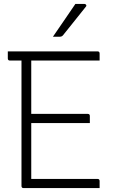

<svg xmlns="http://www.w3.org/2000/svg" viewBox="-20 -963 590 983"><path d="M101 0Q90 0 90 -11V-653H31Q20 -653 20 -664V-700H479Q490 -700 490 -689V-653H140V-380H429Q440 -380 440 -369V-333H140V-47H479Q490 -47 490 -36V0ZM366 -943H412Q418 -943 421 -938Q424 -933 419 -928Q395 -898 379.5 -878.5Q364 -859 347.5 -838.5Q331 -818 303 -783Q297 -775 286 -775H251Q282 -820 308 -858Q334 -896 366 -943Z"/></svg>

Font: Recursive Sn Lnr St Lt
Style: Regular
Weight: 300
Version: Version 1.079;hotconv 1.0.112;makeotfexe 2.5.65598; ttfautoh